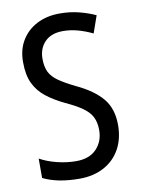

<svg xmlns="http://www.w3.org/2000/svg" viewBox="-83 -781 621 848"><g transform="rotate(-10 227.0 -357.0)"><path d="M413 -195Q413 -133 387.5 -87Q362 -41 315 -15.5Q268 10 205 10Q106 10 42 -22V-109Q76 -90 119.5 -79.5Q163 -69 204 -69Q263 -69 295 -102.5Q327 -136 327 -187Q327 -221 315 -245Q303 -269 275 -289Q247 -309 199 -331Q151 -354 117.5 -380.5Q84 -407 66 -444.5Q48 -482 48 -538Q47 -594 72 -636Q97 -678 141.5 -701Q186 -724 244 -724Q291 -724 331.5 -713.5Q372 -703 404 -688L377 -611Q344 -627 311 -636Q278 -645 245 -645Q192 -645 163.5 -615.5Q135 -586 135 -540Q135 -504 146.5 -480.5Q158 -457 185 -438Q212 -419 259 -396Q336 -360 374.5 -314Q413 -268 413 -195Z"/></g></svg>

Font: Noto Sans Devanagari Condensed
Style: Regular
Weight: 400
Width: 3
Designer: Jelle Bosma - Monotype Design Team
Foundry: Monotype Imaging Inc.
Version: Version 2.004; ttfautohint (v1.8.4.7-5d5b)